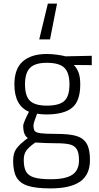

<svg xmlns="http://www.w3.org/2000/svg" viewBox="-20 -810 549 1067"><path d="M246 -790H297L258 -591H198ZM53 83Q53 41 71.5 15.5Q90 -10 135 -43Q109 -59 109 -111Q109 -120 119 -143Q129 -166 141 -189Q60 -223 60 -341Q60 -428 107 -469Q154 -510 240 -510Q266 -510 296 -506Q326 -502 345 -497L490 -500V-448L390 -449Q407 -432 416.5 -407Q426 -382 426 -341Q426 -248 380.5 -211Q335 -174 237 -174Q227 -174 212 -175Q197 -176 186 -178Q179 -160 172.5 -140.5Q166 -121 166 -115Q166 -91 173 -82Q180 -73 205.5 -69.5Q231 -66 293 -66Q365 -66 404 -54.5Q443 -43 461.5 -12Q480 19 480 79Q480 161 425.5 199Q371 237 261 237Q179 237 134.5 222.5Q90 208 71.5 175Q53 142 53 83ZM366 -341Q366 -406 337.5 -433.5Q309 -461 240 -461Q176 -461 147.5 -433.5Q119 -406 119 -341Q119 -276 147 -249.5Q175 -223 240 -223Q309 -223 337.5 -249Q366 -275 366 -341ZM419 81Q419 39 406.5 19Q394 -1 367.5 -7.5Q341 -14 289 -14Q240 -14 176 -18Q138 9 125 28.5Q112 48 112 79Q112 120 124.5 143Q137 166 169 176Q201 186 262 186Q345 186 382 161Q419 136 419 81Z"/></svg>

Font: Cairo Light
Style: Regular
Weight: 300
Designer: Mohamed Gaber, Accademia di Belle Arti di Urbino and others
Foundry: Kief Type Foundry, Accademia di Belle Arti di Urbino and others
Version: Version 3.011